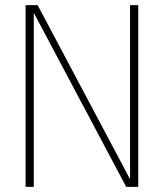

<svg xmlns="http://www.w3.org/2000/svg" viewBox="-20 -730 640 750"><path d="M80 0V-710H127L488 -30V-710H520V0H473L112 -680V0Z"/></svg>

Font: Geist Mono Thin
Style: Regular
Weight: 100
Monospace: yes
Designer: Basement.studio, Andrés Briganti, Mateo Zaragoza
Foundry: Basement.studio, Vercel, Andrés Briganti, Guido Ferreyra, Mateo Zaragoza
Version: Version 1.500; ttfautohint (v1.8.4.7-5d5b)